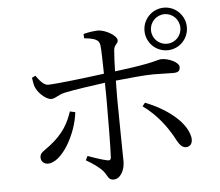

<svg xmlns="http://www.w3.org/2000/svg" viewBox="-57 -876 1113 970"><g transform="rotate(-5 500.0 -390.5)"><path d="M701 -704C701 -644 749 -596 809 -596C868 -596 916 -644 916 -704C916 -763 868 -812 809 -812C749 -812 701 -763 701 -704ZM734 -704C734 -745 767 -779 809 -779C850 -779 883 -745 883 -704C883 -662 850 -629 809 -629C767 -629 734 -662 734 -704ZM800 -165C818 -133 831 -100 859 -100C883 -100 895 -120 890 -149C874 -230 774 -302 672 -342L658 -325C729 -274 773 -211 800 -165ZM290 -331C271 -275 245 -223 174 -168C142 -143 122 -137 122 -112C122 -94 135 -78 157 -78C228 -78 305 -215 317 -325ZM114 -517C117 -498 120 -475 127 -463C143 -431 180 -402 202 -402C225 -402 234 -419 274 -428C326 -439 414 -451 479 -460L480 -376C480 -291 479 -128 476 -82C475 -68 467 -66 455 -69C430 -74 391 -88 359 -99L349 -78C381 -60 415 -36 433 -15C454 11 453 31 481 31C515 31 538 -12 538 -55C538 -82 534 -300 534 -374L535 -466C602 -473 684 -481 725 -481C768 -481 797 -479 826 -479C852 -479 862 -486 862 -507C862 -530 811 -554 774 -554C752 -554 743 -538 535 -513C536 -556 538 -596 540 -619C542 -648 562 -650 562 -668C562 -691 510 -723 469 -726C447 -726 416 -721 393 -715L394 -693C447 -687 469 -680 473 -650C476 -627 477 -566 478 -506C405 -496 241 -476 194 -475C172 -474 151 -499 132 -526Z"/></g></svg>

Font: Harano Aji Mincho KR
Style: Regular
Weight: 400
Foundry: Masamichi Hosoda
Version: HaranoAjiMinchoKR-Regular version 20230610;ttx 4.39.4